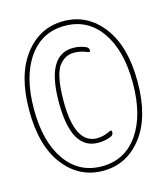

<svg xmlns="http://www.w3.org/2000/svg" viewBox="-100 -768 700 806"><g transform="rotate(-15 250.0 -365.0)"><path d="M259.8 -159.2Q143.6 -159.2 143.6 -365.2Q143.6 -571.3 259.8 -571.3Q289.1 -571.3 315.4 -559.6Q326.2 -553.7 326.2 -543.9Q326.2 -534.2 316.4 -538.1Q287.1 -550.8 259.8 -550.8Q242.2 -550.8 227.5 -544.9Q212.9 -539.1 196.8 -521.5Q180.7 -503.9 172.4 -463.9Q164.1 -423.8 164.1 -365.2Q164.1 -179.7 259.8 -178.7Q289.1 -178.7 319.3 -194.3Q322.3 -196.3 325.2 -194.3Q328.1 -192.4 328.1 -188.5Q328.1 -175.8 318.4 -170.9Q293 -159.2 259.8 -159.2ZM407.2 -587.9Q349.6 -669.9 250 -669.9Q150.4 -669.9 92.8 -587.9Q35.2 -505.9 35.2 -364.7Q35.2 -223.6 92.8 -141.6Q150.4 -59.6 250 -59.6Q349.6 -59.6 407.2 -141.6Q464.8 -223.6 464.8 -364.7Q464.8 -505.9 407.2 -587.9ZM419.4 -125.5Q353.5 -40 250 -40Q146.5 -40 80.6 -125.5Q14.6 -210.9 14.6 -364.7Q14.6 -518.6 80.6 -604.5Q146.5 -690.4 250 -690.4Q353.5 -690.4 419.4 -604.5Q485.4 -518.6 485.4 -364.7Q485.4 -210.9 419.4 -125.5Z"/></g></svg>

Font: Rounded Mgen+ 1mn thin
Style: Regular
Weight: 100
Designer: [Source Han Sans]
Ryoko NISHIZUKA  (kana & ideographs); Paul D. Hunt (Latin, Greek & Cyrillic); Wenlong ZHANG  (bopomofo
Version: Version 1.059.20150602